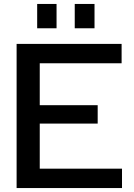

<svg xmlns="http://www.w3.org/2000/svg" viewBox="-20 -951 676 971"><path d="M64 0V-729H595V-631H181V-98H597V0ZM165 -326V-419H474V-326ZM168 -808V-931H266V-808ZM358 -808V-931H458V-808Z"/></svg>

Font: Hubot Sans Condensed ExtraLight Medium
Style: Regular
Weight: 500
Version: Version 2.000